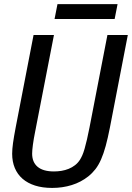

<svg xmlns="http://www.w3.org/2000/svg" viewBox="-20 -899 642 933"><path d="M259.3 -878.9H551.3L537.1 -806.6H245.1ZM233.4 14.2Q186.5 14.2 150.4 2.7Q114.3 -8.8 89.6 -30.3Q64.9 -51.8 52 -82.5Q39.1 -113.3 39.1 -151.9Q39.1 -173.3 43.2 -203.6Q47.4 -233.9 56.2 -279.8L143.1 -729H242.2L154.8 -279.8Q154.3 -276.9 154.1 -275.9Q153.8 -274.9 153.6 -273.4Q153.3 -272 152.8 -269.3Q152.3 -266.6 150.9 -259.8Q143.6 -223.6 139.9 -195.8Q136.2 -168 136.2 -152.3Q136.2 -110.8 162.8 -88.4Q189.5 -65.9 242.2 -65.9Q260.3 -65.9 278.6 -68.8Q296.9 -71.8 313.7 -78.6Q330.6 -85.4 344.7 -96.4Q358.9 -107.4 369.1 -123.5Q374.5 -132.3 379.9 -144.3Q385.3 -156.2 391.1 -176.3Q396.5 -194.8 402.6 -221.2Q408.7 -247.6 415 -279.8L502 -729H601.1L514.2 -279.8Q503.9 -227.5 493.7 -189.9Q483.4 -152.3 471.2 -124.5Q459 -96.7 443.8 -77.1Q428.7 -57.6 409.2 -42Q373.5 -13.7 328.9 0.2Q284.2 14.2 233.4 14.2Z"/></svg>

Font: Hack
Style: Italic
Weight: 400
Italic angle: -11°
Monospace: yes
Designer: Christopher Simpkins
Foundry: Christopher Simpkins
Version: Version 2.019; ttfautohint (v1.4.1) -l 4 -r 80 -G 350 -x 0 -